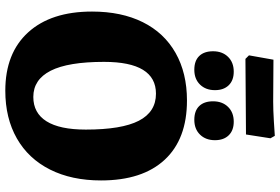

<svg xmlns="http://www.w3.org/2000/svg" viewBox="-182 -836 1031 706"><g transform="rotate(90 333.0 -483.5)"><path d="M23 -307Q23 -415 62 -493.5Q101 -572 175 -614Q249 -656 350 -656Q492 -656 568 -574Q644 -492 644 -340Q644 -232 604 -152.5Q564 -73 489.5 -30.5Q415 12 314 12Q176 12 99.5 -72Q23 -156 23 -307ZM457 -284Q457 -416 424.5 -479Q392 -542 325 -542Q208 -542 208 -351Q208 -219 240.5 -155Q273 -91 337 -91Q396 -91 426.5 -139.5Q457 -188 457 -284ZM184 -884 200 -974 354 -973Q385 -973 426 -975.5Q467 -978 480 -979L489 -963L475 -873L334 -872L197 -871ZM169 -752Q169 -786 189.5 -807Q210 -828 244 -828Q276 -828 294 -809.5Q312 -791 312 -759Q312 -725 291.5 -704Q271 -683 237 -683Q204 -683 186.5 -701Q169 -719 169 -752ZM353 -752Q353 -786 373.5 -807Q394 -828 428 -828Q460 -828 478 -809.5Q496 -791 496 -759Q496 -725 475.5 -704Q455 -683 421 -683Q388 -683 370.5 -701Q353 -719 353 -752Z"/></g></svg>

Font: Alegreya SC ExtraBold
Style: Regular
Weight: 800
Designer: Juan Pablo del Peral
Foundry: Huerta Tipografica
Version: Version 2.007; ttfautohint (v1.6)